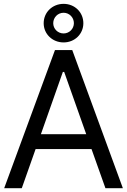

<svg xmlns="http://www.w3.org/2000/svg" viewBox="-20 -991 669 1011"><path d="M2 0H94.7L167.5 -206.1H461.9L535.2 0H627L360.4 -727.5H269.5ZM195.3 -284.2 311 -612.3H317.9L434.1 -284.2ZM210 -868.7C210 -812 255.9 -767.6 314.9 -767.6C373.5 -767.6 418.9 -812 418.9 -868.7C418.9 -926.3 373.5 -970.7 314.9 -970.7C255.9 -970.7 210 -926.3 210 -868.7ZM260.3 -868.7C260.3 -898.9 284.2 -923.8 314.9 -923.8C345.2 -923.8 369.1 -898.9 369.1 -869.1C369.1 -839.4 345.2 -814.9 314.9 -814.9C284.2 -814.9 260.3 -839.4 260.3 -868.7Z"/></svg>

Font: Guggenheim Sans Display
Style: Regular
Weight: 400
Designer: Modified by Tom Baber under direction of Pentagram Design 2023
Foundry: rsms
Version: Version 1.001;Glyphs 3.1.2 (3151)